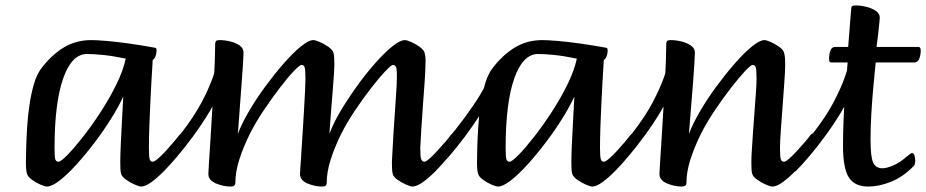

<svg xmlns="http://www.w3.org/2000/svg" viewBox="-20 -671 3396 704"><path d="M152 13Q145 13 128.5 6Q112 -1 97 -12Q82 -23 79 -34Q75 -46 75 -77Q75 -96 76 -130Q77 -164 79.5 -204.5Q82 -245 88 -286Q94 -327 104 -361.5Q114 -396 129 -417Q166 -467 211.5 -495.5Q257 -524 315 -524Q333 -524 369.5 -521Q406 -518 452.5 -511.5Q499 -505 548 -496Q554 -495 554 -488Q554 -472 549 -462Q544 -452 540 -452Q540 -449 538.5 -426.5Q537 -404 535 -368Q533 -332 531 -290Q529 -248 527.5 -206Q526 -164 526 -129Q526 -96 529 -87Q532 -78 540 -78Q546 -78 559.5 -89.5Q573 -101 588.5 -118Q604 -135 617 -150.5Q630 -166 637 -175Q643 -182 645 -182Q650 -182 656.5 -171Q663 -160 663 -149Q663 -139 658 -133Q647 -118 626.5 -93.5Q606 -69 582 -44.5Q558 -20 535.5 -3.5Q513 13 497 13Q491 13 474.5 6Q458 -1 442.5 -12Q427 -23 424 -34Q422 -41 421.5 -51.5Q421 -62 421 -77Q421 -102 423 -145Q425 -188 427.5 -234Q430 -280 432 -317Q415 -280 387.5 -236Q360 -192 327 -148.5Q294 -105 260.5 -68Q227 -31 198.5 -9Q170 13 152 13ZM194 -78Q203 -78 227.5 -103Q252 -128 284.5 -169.5Q317 -211 349.5 -261Q382 -311 407 -362Q432 -413 441 -456Q393 -466 358 -469.5Q323 -473 299 -473Q243 -473 211.5 -383Q180 -293 180 -128Q180 -95 183 -86.5Q186 -78 194 -78Z M580 -43Q576 -40 565 -43.5Q554 -47 545.5 -53.5Q537 -60 541 -64Q665 -194 718 -293.5Q771 -393 779 -462Q781 -481 788 -468Q795 -455 797.5 -423.5Q800 -392 789 -352Q778 -312 750.5 -265.5Q723 -219 690 -174Q657 -129 627 -94Q597 -59 580 -43Z M826 13Q799 13 771.5 1.5Q744 -10 744 -33Q744 -40 746 -71.5Q748 -103 751 -148.5Q754 -194 757 -247Q760 -300 763 -351Q766 -402 767.5 -444Q769 -486 769 -510Q769 -517 772 -520.5Q775 -524 785 -524Q804 -524 824.5 -519Q845 -514 859 -504Q873 -494 873 -478Q873 -468 871 -437Q869 -406 866 -365.5Q863 -325 860 -285.5Q857 -246 855 -217Q853 -188 852 -180Q866 -217 892.5 -262.5Q919 -308 952.5 -353.5Q986 -399 1020 -438Q1054 -477 1083 -500.5Q1112 -524 1129 -524Q1136 -524 1152.5 -517Q1169 -510 1184.5 -499Q1200 -488 1203 -477Q1206 -466 1206 -434Q1206 -425 1204.5 -399Q1203 -373 1200 -339Q1197 -305 1194.5 -271Q1192 -237 1190 -212Q1188 -187 1188 -180Q1201 -217 1228 -262.5Q1255 -308 1288 -354Q1321 -400 1355 -438.5Q1389 -477 1418 -500.5Q1447 -524 1465 -524Q1471 -524 1487.5 -517Q1504 -510 1519 -499Q1534 -488 1537 -477Q1539 -470 1540 -459.5Q1541 -449 1540 -434Q1540 -412 1537 -370.5Q1534 -329 1530.5 -281.5Q1527 -234 1524.5 -192.5Q1522 -151 1521 -129Q1521 -96 1524.5 -87Q1528 -78 1536 -78Q1542 -78 1555 -89.5Q1568 -101 1583.5 -118Q1599 -135 1612.5 -150.5Q1626 -166 1632 -175Q1638 -182 1641 -182Q1645 -182 1652 -171Q1659 -160 1659 -149Q1659 -139 1653 -133Q1642 -118 1622 -93.5Q1602 -69 1578 -44.5Q1554 -20 1531 -3.5Q1508 13 1492 13Q1486 13 1469.5 6Q1453 -1 1437.5 -12Q1422 -23 1420 -34Q1418 -41 1417.5 -51.5Q1417 -62 1417 -77Q1418 -94 1419.5 -125Q1421 -156 1423.5 -193.5Q1426 -231 1428.5 -268Q1431 -305 1433 -335.5Q1435 -366 1435 -382Q1436 -415 1432.5 -424Q1429 -433 1421 -433Q1415 -433 1393 -410Q1371 -387 1341.5 -349Q1312 -311 1282 -266.5Q1252 -222 1230 -178Q1206 -129 1192 -84.5Q1178 -40 1178 -1Q1178 13 1162 13Q1134 13 1107 1.5Q1080 -10 1080 -33Q1080 -38 1081 -53.5Q1082 -69 1083.5 -86Q1085 -103 1085 -112Q1087 -141 1089.5 -181.5Q1092 -222 1094.5 -263Q1097 -304 1098.5 -336.5Q1100 -369 1100 -382Q1100 -415 1097 -424Q1094 -433 1086 -433Q1079 -433 1057 -410Q1035 -387 1006 -349Q977 -311 947 -266.5Q917 -222 895 -178Q871 -129 857 -84.5Q843 -40 843 -1Q843 13 826 13Z M1582 -52Q1577 -47 1565.5 -51Q1554 -55 1545 -61.5Q1536 -68 1540 -72Q1578 -109 1615.5 -153.5Q1653 -198 1685 -241.5Q1717 -285 1739 -321Q1761 -357 1766 -376Q1769 -387 1777.5 -381Q1786 -375 1791.5 -361Q1797 -347 1791 -336Q1768 -293 1739.5 -249Q1711 -205 1681.5 -166Q1652 -127 1626 -97Q1600 -67 1582 -52Z M1806 13Q1799 13 1782.5 6Q1766 -1 1751 -12Q1736 -23 1733 -34Q1729 -46 1729 -77Q1729 -96 1730 -130Q1731 -164 1733.5 -204.5Q1736 -245 1742 -286Q1748 -327 1758 -361.5Q1768 -396 1783 -417Q1820 -467 1865.5 -495.5Q1911 -524 1969 -524Q1987 -524 2023.5 -521Q2060 -518 2106.5 -511.5Q2153 -505 2202 -496Q2208 -495 2208 -488Q2208 -472 2203 -462Q2198 -452 2194 -452Q2194 -449 2192.5 -426.5Q2191 -404 2189 -368Q2187 -332 2185 -290Q2183 -248 2181.5 -206Q2180 -164 2180 -129Q2180 -96 2183 -87Q2186 -78 2194 -78Q2200 -78 2213.5 -89.5Q2227 -101 2242.5 -118Q2258 -135 2271 -150.5Q2284 -166 2291 -175Q2297 -182 2299 -182Q2304 -182 2310.5 -171Q2317 -160 2317 -149Q2317 -139 2312 -133Q2301 -118 2280.5 -93.5Q2260 -69 2236 -44.5Q2212 -20 2189.5 -3.5Q2167 13 2151 13Q2145 13 2128.5 6Q2112 -1 2096.5 -12Q2081 -23 2078 -34Q2076 -41 2075.5 -51.5Q2075 -62 2075 -77Q2075 -102 2077 -145Q2079 -188 2081.5 -234Q2084 -280 2086 -317Q2069 -280 2041.5 -236Q2014 -192 1981 -148.5Q1948 -105 1914.5 -68Q1881 -31 1852.5 -9Q1824 13 1806 13ZM1848 -78Q1857 -78 1881.5 -103Q1906 -128 1938.5 -169.5Q1971 -211 2003.5 -261Q2036 -311 2061 -362Q2086 -413 2095 -456Q2047 -466 2012 -469.5Q1977 -473 1953 -473Q1897 -473 1865.5 -383Q1834 -293 1834 -128Q1834 -95 1837 -86.5Q1840 -78 1848 -78Z M2234 -43Q2230 -40 2219 -43.5Q2208 -47 2199.5 -53.5Q2191 -60 2195 -64Q2319 -194 2372 -293.5Q2425 -393 2433 -462Q2435 -481 2442 -468Q2449 -455 2451.5 -423.5Q2454 -392 2443 -352Q2432 -312 2404.5 -265.5Q2377 -219 2344 -174Q2311 -129 2281 -94Q2251 -59 2234 -43Z M2480 13Q2453 13 2425.5 1.5Q2398 -10 2398 -33Q2398 -40 2400 -71.5Q2402 -103 2405 -148.5Q2408 -194 2411 -247Q2414 -300 2417 -351Q2420 -402 2421.5 -444Q2423 -486 2423 -510Q2423 -517 2426 -520.5Q2429 -524 2439 -524Q2458 -524 2478.5 -519Q2499 -514 2513.5 -504Q2528 -494 2528 -478Q2528 -468 2526 -437Q2524 -406 2521 -365.5Q2518 -325 2514.5 -285.5Q2511 -246 2509 -217Q2507 -188 2506 -180Q2520 -217 2546.5 -262.5Q2573 -308 2606.5 -353.5Q2640 -399 2674 -438Q2708 -477 2737 -500.5Q2766 -524 2783 -524Q2790 -524 2806 -517Q2822 -510 2837.5 -499Q2853 -488 2855 -477Q2859 -465 2859 -434Q2859 -412 2856 -370.5Q2853 -329 2849.5 -281.5Q2846 -234 2843 -192.5Q2840 -151 2840 -129Q2840 -96 2843 -87Q2846 -78 2855 -78Q2861 -78 2874 -89.5Q2887 -101 2902.5 -118Q2918 -135 2931.5 -150.5Q2945 -166 2951 -175Q2958 -182 2960 -182Q2964 -182 2971 -171Q2978 -160 2978 -149Q2978 -139 2973 -133Q2962 -118 2941.5 -93.5Q2921 -69 2897 -44.5Q2873 -20 2850.5 -3.5Q2828 13 2812 13Q2805 13 2788.5 6Q2772 -1 2756.5 -12Q2741 -23 2738 -34Q2736 -41 2735.5 -51.5Q2735 -62 2735 -77Q2735 -94 2737 -125Q2739 -156 2741.5 -193.5Q2744 -231 2747 -268Q2750 -305 2752 -335.5Q2754 -366 2754 -382Q2754 -415 2751 -424Q2748 -433 2740 -433Q2733 -433 2711.5 -410Q2690 -387 2660.5 -349Q2631 -311 2601 -266.5Q2571 -222 2549 -178Q2525 -129 2511 -84.5Q2497 -40 2497 -1Q2497 13 2480 13Z M2897 -43Q2893 -40 2882 -43.5Q2871 -47 2862.5 -53.5Q2854 -60 2858 -64Q2982 -194 3035 -293.5Q3088 -393 3096 -462Q3098 -481 3105 -468Q3112 -455 3114.5 -423.5Q3117 -392 3106 -352Q3095 -312 3067.5 -265.5Q3040 -219 3007 -174Q2974 -129 2944 -94Q2914 -59 2897 -43Z M3164 13Q3113 13 3092 -21Q3071 -55 3071 -136Q3071 -180 3073 -229Q3075 -278 3078.5 -322.5Q3082 -367 3084.5 -399Q3087 -431 3088 -442H3029Q3024 -442 3022 -444.5Q3020 -447 3020 -455Q3020 -473 3025 -486Q3030 -499 3043 -499H3090Q3091 -515 3093 -537.5Q3095 -560 3096.5 -582Q3098 -604 3099.5 -620Q3101 -636 3101 -638Q3101 -645 3104 -648Q3107 -651 3117 -651Q3136 -651 3156.5 -646Q3177 -641 3191.5 -631Q3206 -621 3206 -606Q3206 -603 3204 -585Q3202 -567 3199.5 -543Q3197 -519 3194 -499H3347Q3356 -499 3356 -486Q3356 -469 3350.5 -455.5Q3345 -442 3333 -442H3191Q3190 -431 3187 -402Q3184 -373 3180.5 -332.5Q3177 -292 3174.5 -247Q3172 -202 3172 -159Q3172 -96 3181.5 -75Q3191 -54 3216 -54Q3231 -54 3255.5 -64.5Q3280 -75 3301 -94Q3312 -103 3317 -106.5Q3322 -110 3325 -110Q3330 -110 3333 -101Q3336 -92 3336 -82Q3336 -68 3330 -62Q3291 -22 3247 -4.5Q3203 13 3164 13Z"/></svg>

Font: BriemHand
Style: Regular
Weight: 400
Designer: Gunnlaugur SE Briem, Eben Sorkin
Foundry: Sorkin Type
Version: Version 1.001; ttfautohint (v1.8.4.7-5d5b)